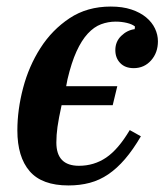

<svg xmlns="http://www.w3.org/2000/svg" viewBox="-20 -554 502 586"><path d="M189 12Q108 12 70.5 -31.5Q33 -75 33 -156Q33 -219 50.5 -285.5Q68 -352 103.5 -407.5Q139 -463 192.5 -498.5Q246 -534 318 -534Q354 -534 381 -525Q408 -516 426 -501Q444 -486 453 -467Q462 -448 462 -428Q462 -393 441 -369.5Q420 -346 388 -346Q362 -346 347 -361.5Q332 -377 332 -401Q332 -427 350 -444.5Q368 -462 391 -465L392 -473Q384 -480 367.5 -484Q351 -488 333 -488Q310 -488 288.5 -480Q267 -472 248 -451.5Q229 -431 213.5 -397Q198 -363 186 -312L182 -291H338L324 -233H168Q159 -192 155.5 -167Q152 -142 152 -119Q152 -48 221 -48Q267 -48 304 -73Q341 -98 376 -157L410 -138Q386 -97 361.5 -68.5Q337 -40 310.5 -22Q284 -4 254 4Q224 12 189 12Z"/></svg>

Font: IBM Plex Serif SemiBold
Style: Italic
Weight: 600
Italic angle: -14°
Designer: Mike Abbink, Paul van der Laan, Pieter van Rosmalen
Foundry: Bold Monday
Version: Version 2.5